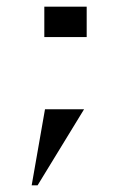

<svg xmlns="http://www.w3.org/2000/svg" viewBox="-20 -429 346 571"><path d="M230 -104 91.8 122.1H74.2L113.8 -104ZM111.8 -318.8V-409.2H237.8V-318.8Z"/></svg>

Font: Halibut Exp
Style: Regular
Weight: 400
Width: 7
Designer: Matteo Maggi
Foundry: Collletttivo
Version: Version 3.080 | FøM Fix